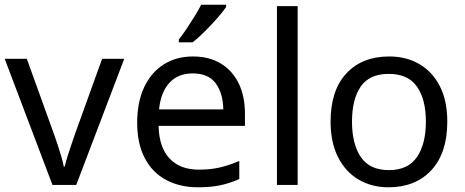

<svg xmlns="http://www.w3.org/2000/svg" viewBox="-20 -786 1975 816"><path d="M203 0 0 -536H94L208 -220Q216 -198 225 -171Q234 -144 241 -119.5Q248 -95 251 -78H255Q259 -95 266.5 -120Q274 -145 283.5 -172Q293 -199 300 -220L414 -536H508L304 0Z M800 -546Q869 -546 918.5 -516Q968 -486 994.5 -431.5Q1021 -377 1021 -304V-251H654Q656 -160 700.5 -112.5Q745 -65 825 -65Q876 -65 915.5 -74.5Q955 -84 997 -102V-25Q956 -7 916 1.5Q876 10 821 10Q745 10 686.5 -21Q628 -52 595.5 -113.5Q563 -175 563 -264Q563 -352 592.5 -415Q622 -478 675.5 -512Q729 -546 800 -546ZM799 -474Q736 -474 699.5 -433.5Q663 -393 656 -321H929Q928 -389 897 -431.5Q866 -474 799 -474ZM941 -756Q929 -738 904 -709.5Q879 -681 850.5 -652.5Q822 -624 798 -606H740V-618Q755 -637 772.5 -663Q790 -689 807 -716.5Q824 -744 835 -766H941Z M1245 0H1157V-760H1245Z M1881 -269Q1881 -136 1813.5 -63Q1746 10 1631 10Q1560 10 1504.5 -22.5Q1449 -55 1417 -117.5Q1385 -180 1385 -269Q1385 -402 1452 -474Q1519 -546 1634 -546Q1707 -546 1762.5 -513.5Q1818 -481 1849.5 -419.5Q1881 -358 1881 -269ZM1476 -269Q1476 -174 1513.5 -118.5Q1551 -63 1633 -63Q1714 -63 1752 -118.5Q1790 -174 1790 -269Q1790 -364 1752 -418Q1714 -472 1632 -472Q1550 -472 1513 -418Q1476 -364 1476 -269Z"/></svg>

Font: Noto Sans Pau Cin Hau
Style: Regular
Weight: 400
Designer: Monotype Design Team
Foundry: Monotype Imaging Inc.
Version: Version 2.002; ttfautohint (v1.8.4.7-5d5b)